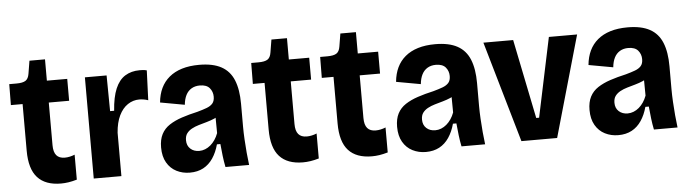

<svg xmlns="http://www.w3.org/2000/svg" viewBox="-43 -811 3579 996"><g transform="rotate(-5 1746.0 -312.5)"><path d="M240 11Q159 11 118 -34Q77 -79 77 -174V-417H16L17 -526H55Q87 -526 102 -535.5Q117 -545 121 -571L132 -638H213V-527H319V-413H213V-191Q213 -155 227.5 -138Q242 -121 271 -121Q284 -121 297.5 -124Q311 -127 323 -132V-2Q299 5 279 8Q259 11 240 11Z M411 0V-276V-527H524L526 -341H547Q552 -412 570.5 -455.5Q589 -499 621 -519Q653 -539 697 -539Q706 -539 714.5 -538.5Q723 -538 734 -535L728 -380Q717 -384 704.5 -386Q692 -388 682 -388Q649 -388 621.5 -369.5Q594 -351 576.5 -315Q559 -279 555 -226V0Z M911 13Q873 13 841.5 -3Q810 -19 791.5 -51Q773 -83 773 -130Q773 -171 787.5 -199Q802 -227 829.5 -245Q857 -263 894.5 -275.5Q932 -288 977 -298Q1006 -306 1026 -313.5Q1046 -321 1057 -333.5Q1068 -346 1068 -369Q1068 -395 1052 -414Q1036 -433 1001 -433Q976 -433 957.5 -422Q939 -411 928.5 -390.5Q918 -370 915 -340L788 -363Q792 -405 807.5 -437.5Q823 -470 850.5 -493Q878 -516 917 -528Q956 -540 1007 -540Q1078 -540 1122 -516Q1166 -492 1186 -443Q1206 -394 1206 -320V-200Q1206 -170 1208 -134.5Q1210 -99 1213 -64.5Q1216 -30 1220 0H1097Q1091 -29 1087.5 -59Q1084 -89 1081 -121H1063Q1052 -80 1031.5 -49.5Q1011 -19 981 -3Q951 13 911 13ZM969 -95Q985 -95 1000 -101Q1015 -107 1028 -118Q1041 -129 1051.5 -144.5Q1062 -160 1069 -179L1068 -282L1096 -277Q1081 -264 1061.5 -255.5Q1042 -247 1020.5 -241Q999 -235 978.5 -229Q958 -223 941.5 -214Q925 -205 915 -191.5Q905 -178 905 -156Q905 -128 923 -111.5Q941 -95 969 -95Z M1500 11Q1419 11 1378 -34Q1337 -79 1337 -174V-417H1276L1277 -526H1315Q1347 -526 1362 -535.5Q1377 -545 1381 -571L1392 -638H1473V-527H1579V-413H1473V-191Q1473 -155 1487.5 -138Q1502 -121 1531 -121Q1544 -121 1557.5 -124Q1571 -127 1583 -132V-2Q1559 5 1539 8Q1519 11 1500 11Z M1859 11Q1778 11 1737 -34Q1696 -79 1696 -174V-417H1635L1636 -526H1674Q1706 -526 1721 -535.5Q1736 -545 1740 -571L1751 -638H1832V-527H1938V-413H1832V-191Q1832 -155 1846.5 -138Q1861 -121 1890 -121Q1903 -121 1916.5 -124Q1930 -127 1942 -132V-2Q1918 5 1898 8Q1878 11 1859 11Z M2140 13Q2102 13 2070.5 -3Q2039 -19 2020.5 -51Q2002 -83 2002 -130Q2002 -171 2016.5 -199Q2031 -227 2058.5 -245Q2086 -263 2123.5 -275.5Q2161 -288 2206 -298Q2235 -306 2255 -313.5Q2275 -321 2286 -333.5Q2297 -346 2297 -369Q2297 -395 2281 -414Q2265 -433 2230 -433Q2205 -433 2186.5 -422Q2168 -411 2157.5 -390.5Q2147 -370 2144 -340L2017 -363Q2021 -405 2036.5 -437.5Q2052 -470 2079.5 -493Q2107 -516 2146 -528Q2185 -540 2236 -540Q2307 -540 2351 -516Q2395 -492 2415 -443Q2435 -394 2435 -320V-200Q2435 -170 2437 -134.5Q2439 -99 2442 -64.5Q2445 -30 2449 0H2326Q2320 -29 2316.5 -59Q2313 -89 2310 -121H2292Q2281 -80 2260.5 -49.5Q2240 -19 2210 -3Q2180 13 2140 13ZM2198 -95Q2214 -95 2229 -101Q2244 -107 2257 -118Q2270 -129 2280.5 -144.5Q2291 -160 2298 -179L2297 -282L2325 -277Q2310 -264 2290.5 -255.5Q2271 -247 2249.5 -241Q2228 -235 2207.5 -229Q2187 -223 2170.5 -214Q2154 -205 2144 -191.5Q2134 -178 2134 -156Q2134 -128 2152 -111.5Q2170 -95 2198 -95Z M2638 0 2486 -526H2641L2725 -113H2740L2827 -526H2974L2824 0Z M3142 13Q3104 13 3072.5 -3Q3041 -19 3022.5 -51Q3004 -83 3004 -130Q3004 -171 3018.5 -199Q3033 -227 3060.5 -245Q3088 -263 3125.5 -275.5Q3163 -288 3208 -298Q3237 -306 3257 -313.5Q3277 -321 3288 -333.5Q3299 -346 3299 -369Q3299 -395 3283 -414Q3267 -433 3232 -433Q3207 -433 3188.5 -422Q3170 -411 3159.5 -390.5Q3149 -370 3146 -340L3019 -363Q3023 -405 3038.5 -437.5Q3054 -470 3081.5 -493Q3109 -516 3148 -528Q3187 -540 3238 -540Q3309 -540 3353 -516Q3397 -492 3417 -443Q3437 -394 3437 -320V-200Q3437 -170 3439 -134.5Q3441 -99 3444 -64.5Q3447 -30 3451 0H3328Q3322 -29 3318.5 -59Q3315 -89 3312 -121H3294Q3283 -80 3262.5 -49.5Q3242 -19 3212 -3Q3182 13 3142 13ZM3200 -95Q3216 -95 3231 -101Q3246 -107 3259 -118Q3272 -129 3282.5 -144.5Q3293 -160 3300 -179L3299 -282L3327 -277Q3312 -264 3292.5 -255.5Q3273 -247 3251.5 -241Q3230 -235 3209.5 -229Q3189 -223 3172.5 -214Q3156 -205 3146 -191.5Q3136 -178 3136 -156Q3136 -128 3154 -111.5Q3172 -95 3200 -95Z"/></g></svg>

Font: Bricolage Grotesque SemiCondensed
Style: Bold
Weight: 700
Width: 4
Designer: Mathieu Triay
Foundry: Atelier Triay
Version: Version 1.001;gftools[0.9.33.dev8+g029e19f]